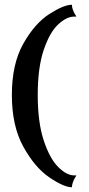

<svg xmlns="http://www.w3.org/2000/svg" viewBox="-20 -709 373 809"><path d="M292 30H302Q301 32 296 40Q291 48 287 59.5Q283 71 283 80Q249 80 188 38.5Q127 -3 78.5 -90.5Q30 -178 30 -309Q30 -440 78.5 -525.5Q127 -611 188 -650Q249 -689 283 -689Q283 -679 287 -668Q291 -657 296 -649Q301 -641 302 -639H292Q261 -639 225.5 -606.5Q190 -574 164.5 -499.5Q139 -425 139 -309Q139 -193 164.5 -116.5Q190 -40 225.5 -5Q261 30 292 30Z"/></svg>

Font: Red Rose Bold
Style: Regular
Weight: 700
Designer: jaikishan Patel
Version: Version 1.000